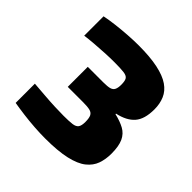

<svg xmlns="http://www.w3.org/2000/svg" viewBox="-180 -856 1024 1024"><g transform="rotate(45 332.0 -344.0)"><path d="M300 8Q262 8 218.5 5Q175 2 132.5 -3.5Q90 -9 55 -15V-160Q95 -157 137.5 -153.5Q180 -150 218.5 -148.5Q257 -147 284 -147Q326 -147 349 -150Q372 -153 381 -165.5Q390 -178 390 -206Q390 -235 383 -249Q376 -263 358.5 -267.5Q341 -272 308 -272H191V-423H308Q340 -423 356 -427.5Q372 -432 378.5 -445Q385 -458 385 -482Q385 -511 377 -523Q369 -535 345 -538Q321 -541 273 -541Q241 -541 202 -539Q163 -537 126 -534Q89 -531 60 -527V-673Q94 -680 135.5 -685Q177 -690 221 -693Q265 -696 301 -696Q389 -696 447.5 -683.5Q506 -671 540 -647.5Q574 -624 588.5 -590Q603 -556 603 -514Q603 -440 571 -403.5Q539 -367 474 -353V-349Q517 -339 547.5 -322.5Q578 -306 593 -273.5Q608 -241 608 -185Q608 -142 595.5 -107Q583 -72 550.5 -46Q518 -20 457 -6Q396 8 300 8Z"/></g></svg>

Font: Saira SemiExpanded ExtraBold
Style: Regular
Weight: 800
Width: 6
Designer: Hector Gatti with collaboration of the Omnibus-Type team
Foundry: Omnibus-Type
Version: Version 1.101